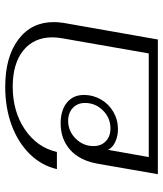

<svg xmlns="http://www.w3.org/2000/svg" viewBox="34 -644 610 717"><g transform="rotate(-90 338.5 -285.0)"><path d="M86 -224Q98 -292 138 -327.5Q178 -363 237 -363Q286 -363 314.5 -339.5Q343 -316 343 -276Q343 -242 326 -212.5Q309 -183 279.5 -166Q250 -149 215 -149Q189 -149 167.5 -159Q146 -169 138 -186L111 -34H498L555 -360Q558 -378 558 -394Q558 -463 509 -502.5Q460 -542 374 -542Q281 -542 214 -496.5Q147 -451 130 -377H66Q79 -434 122 -478Q165 -522 230 -546Q295 -570 373 -570Q485 -570 550 -521Q615 -472 615 -389Q615 -372 612 -352L550 0H47ZM313 -272Q313 -300 294.5 -317.5Q276 -335 246 -335Q208 -335 180 -307Q152 -279 152 -240Q152 -212 170 -194.5Q188 -177 218 -177Q257 -177 285 -205Q313 -233 313 -272Z"/></g></svg>

Font: Fahkwang ExtraLight
Style: Italic
Weight: 275
Italic angle: -10°
Designer: Suppakit Chalermlarp | Katatrad Co.,Ltd.
Foundry: Cadson Demak Co.,Ltd.
Version: Version 1.000; ttfautohint (v1.6)